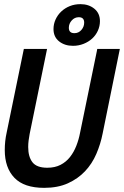

<svg xmlns="http://www.w3.org/2000/svg" viewBox="-20 -894 598 926"><path d="M558 -658 475 -250Q465 -199 444.5 -151.5Q424 -104 390 -68Q356 -32 307.5 -10Q259 12 193 12Q96 12 49.5 -36.5Q3 -85 3 -170Q3 -214 12 -254L95 -658H207L123 -248Q120 -232 118 -216.5Q116 -201 116 -185Q116 -138 136.5 -111.5Q157 -85 208 -85Q245 -85 272 -99Q299 -113 317.5 -136.5Q336 -160 348 -190.5Q360 -221 366 -253Q386 -352 406.5 -450Q427 -548 447 -647L449 -658ZM386 -785Q386 -811 360 -811Q340 -811 326 -795.5Q312 -780 312 -760Q312 -734 339 -734Q359 -734 372.5 -749.5Q386 -765 386 -785ZM238 -754Q238 -778 248 -800Q258 -822 275.5 -838.5Q293 -855 316.5 -864.5Q340 -874 368 -874Q408 -874 435 -852Q462 -830 462 -792Q462 -768 452 -746Q442 -724 424.5 -708Q407 -692 383 -682.5Q359 -673 332 -673Q292 -673 265 -694.5Q238 -716 238 -754Z"/></svg>

Font: Codetta
Style: Bold Italic
Weight: 700
Italic angle: -11°
Designer: Ulrich Proeller
Foundry: PROSA GmbH
Version: Version 2.00;September 29, 2018;FontCreator 11.5.0.2427 64-b